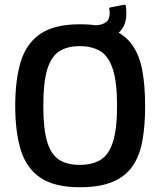

<svg xmlns="http://www.w3.org/2000/svg" viewBox="-20 -779 675 807"><path d="M44 -334Q44 -444 67.5 -520.5Q91 -597 150 -637Q209 -677 316 -677Q399 -677 453 -654.5Q507 -632 537 -588.5Q567 -545 578.5 -481Q590 -417 590 -334Q590 -251 578.5 -187.5Q567 -124 537 -80.5Q507 -37 453 -14.5Q399 8 316 8Q209 8 150 -32Q91 -72 67.5 -148Q44 -224 44 -334ZM162 -334Q162 -236 178.5 -182.5Q195 -129 228.5 -107.5Q262 -86 315 -86Q368 -86 402.5 -107Q437 -128 454.5 -182Q472 -236 472 -334Q472 -433 454.5 -487.5Q437 -542 402.5 -563.5Q368 -585 315 -585Q262 -585 228.5 -563Q195 -541 178.5 -487Q162 -433 162 -334ZM502 -759Q507 -760 509 -754Q510 -745 510.5 -737Q511 -729 511 -722Q511 -684 494.5 -659.5Q478 -635 449 -623Q420 -611 384 -609Q378 -609 378 -615V-667Q378 -673 384 -673Q409 -674 425 -685.5Q441 -697 441 -724Q441 -728 440.5 -732.5Q440 -737 439 -741Q439 -747 444 -748Z"/></svg>

Font: Glory SemiBold
Style: Regular
Weight: 600
Designer: Robert Leuschke
Foundry: Robert Leuschke
Version: Version 1.011